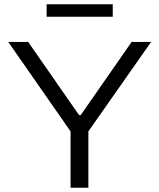

<svg xmlns="http://www.w3.org/2000/svg" viewBox="-20 -886 752 906"><path d="M313 0V-266L19 -688H113L353 -343H361L601 -688H693L397 -266V0ZM200 -807V-866H512V-807Z"/></svg>

Font: Saira Expanded
Style: Regular
Weight: 400
Width: 7
Designer: Hector Gatti with collaboration of the Omnibus-Type team
Foundry: Omnibus-Type
Version: Version 1.100; ttfautohint (v1.8.3)